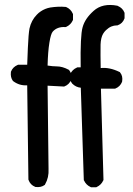

<svg xmlns="http://www.w3.org/2000/svg" viewBox="-20 -745 540 782"><path d="M348.6 16.6Q330.6 8.3 322.3 -9.8L321.3 -11.2V-13.2L309.1 -387.7Q289.1 -389.6 274.4 -404.3L273.9 -404.8Q271 -408.7 268.8 -412.6Q266.6 -416.5 265.6 -420.9Q264.6 -425.3 264.4 -429.9Q264.2 -434.6 264.6 -439.5V-440.9L265.6 -442.4Q273.9 -461.4 293 -469.7L294.9 -470.7H296.9H308.6Q307.6 -537.1 309.6 -576.9Q311.5 -616.7 316.4 -633.8Q321.3 -651.9 332.5 -668.5Q343.8 -685.1 361.3 -700.7Q397.5 -733.4 458 -721.7L459 -721.2L460 -720.7Q479.5 -712.4 486.8 -693.8L487.3 -692.4V-690.4V-672.9V-670.9L486.8 -669.4Q479.5 -649.4 459.5 -642.1L458 -641.6H456.1Q444.3 -641.6 433.3 -637Q422.4 -632.3 411.6 -622.1Q404.8 -615.7 399.9 -607.4Q395 -599.1 392.6 -588.1Q390.1 -577.1 389.6 -563.5Q389.2 -543.5 389.4 -519.3Q389.6 -495.1 390.1 -467.8Q425.8 -471.7 466.3 -452.1L468.3 -451.2L469.2 -449.7Q481 -435.5 477.5 -413.6L477.1 -412.6V-411.6Q473.1 -401.9 466.3 -395Q459.5 -388.2 449.7 -384.3L448.2 -383.8H446.3H391.1L401.4 -14.2V-11.7L400.4 -9.8Q392.1 8.3 374 16.6L372.1 17.6H370.1H352.5H350.6ZM123.5 16.1Q103.5 8.3 96.2 -12.2L95.7 -13.7V-15.6L90.8 -397.5Q75.2 -396.5 61 -400.6Q46.9 -404.8 34.2 -414.1L33.2 -415L32.2 -416Q22 -430.2 24.4 -451.2V-452.6L24.9 -453.6Q32.2 -472.2 51.8 -480.5L53.7 -481.4H55.7H90.8Q92.3 -521.5 93.5 -550Q94.7 -578.6 96.4 -598.4Q98.1 -618.2 100.1 -628.9Q107.4 -662.1 129.9 -685.1Q137.2 -692.9 146 -698.7Q154.8 -704.6 164.3 -708.5Q173.8 -712.4 184.6 -714.4Q200.2 -716.8 215.8 -717.5Q231.4 -718.3 247.1 -716.8H248.5L249.5 -716.3Q258.8 -712.4 265.6 -705.6Q272.5 -698.7 276.4 -689.5L277.3 -687.5V-685.5V-666V-664.1L276.4 -662.1Q268.1 -644 250 -635.7L248 -634.8H245.6Q212.9 -636.7 194.8 -616.2Q187 -607.4 181.2 -571.3Q175.3 -535.2 173.8 -478Q195.3 -474.6 211.4 -474.6Q222.7 -474.6 234.9 -471.2Q247.1 -467.8 259.8 -460.9L261.2 -460L262.2 -458.5Q273.9 -444.3 270.5 -422.4L270 -421.4V-420.4Q268.1 -415.5 265.4 -411.4Q262.7 -407.2 259.3 -403.8Q255.9 -400.4 251.7 -397.7Q247.6 -395 242.7 -393.1L240.7 -392.6H238.8L173.8 -396L177.7 -57.1Q179.7 -22 163.6 5.9L162.6 7.8L161.1 8.8Q147 19 126 16.6H124.5Z"/></svg>

Font: NaikaiFont
Style: Bold
Weight: 700
Version: Version 1.89